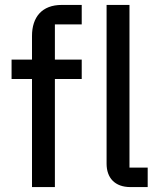

<svg xmlns="http://www.w3.org/2000/svg" viewBox="-20 -760 649 780"><path d="M580 0V-79H506V-740H413V-95C413 -38 446 0 510 0ZM110 0H203V-439H312V-518H203V-661H312V-740H231C150 -740 110 -690 110 -614V-518H27V-439H110Z"/></svg>

Font: IBM Plex Arabic Text
Style: Regular
Weight: 450
Designer: Mike Abbink, Paul van der Laan, Pieter van Rosmalen, Wael Morcos, Khajak Apelian
Foundry: Bold Monday
Version: Version 1.0